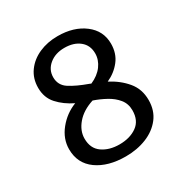

<svg xmlns="http://www.w3.org/2000/svg" viewBox="-137 -664 755 786"><g transform="rotate(-30 241.0 -271.0)"><path d="M49.5 -129.5Q49.5 -178.5 83 -220Q116.5 -261.5 165.5 -280.5Q122 -301.5 93.8 -332.8Q65.5 -364 65.5 -410.5Q65.5 -454.5 89 -487Q112.5 -519.5 152 -537Q191.5 -554.5 240 -554.5Q316 -554.5 365.2 -517Q414.5 -479.5 414.5 -418.5Q414.5 -372.5 389.2 -340.2Q364 -308 325 -290.5Q371.5 -266.5 402 -230Q432.5 -193.5 432.5 -142Q432.5 -92.5 405.8 -58Q379 -23.5 334.8 -5.8Q290.5 12 237 12Q153.5 12 101.5 -25.2Q49.5 -62.5 49.5 -129.5ZM256 -320 263 -317Q299 -332.5 318.8 -359.2Q338.5 -386 338.5 -416.5Q338.5 -455 311.2 -477Q284 -499 240 -499Q197 -499 168.8 -475.8Q140.5 -452.5 140.5 -417Q140.5 -379.5 171.8 -359.2Q203 -339 256 -320ZM126 -135.5Q126 -89 158.5 -66.2Q191 -43.5 239 -43.5Q288.5 -43.5 321.2 -66.8Q354 -90 354 -138.5Q354 -169.5 336 -191.8Q318 -214 290 -229.2Q262 -244.5 232.5 -254.5Q181.5 -238 153.8 -205.2Q126 -172.5 126 -135.5Z"/></g></svg>

Font: Signika SC Light
Style: Regular
Weight: 300
Designer: Anna Giedryś
Foundry: Anna Giedryś
Version: Version 2.000; ttfautohint (v1.8.3) -l 8 -r 50 -G 200 -x 9 -